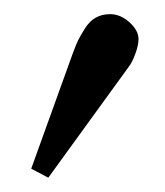

<svg xmlns="http://www.w3.org/2000/svg" viewBox="-20 -119 232 270"><path d="M134.8 -99.1Q149.4 -99.1 162.1 -87.6Q174.8 -76.2 174.8 -64Q174.8 -55.7 170.4 -43.5Q166 -31.2 160.2 -23.9L47.9 130.9L23.9 118.2L82 -43Q86.9 -56.2 89.8 -62.3Q92.8 -68.4 99.4 -78.9Q106 -89.4 114.7 -94.2Q123.5 -99.1 134.8 -99.1Z"/></svg>

Font: Linux Biolinum
Style: Regular
Weight: 400
Designer: Philipp H. Poll
Foundry: Philipp H. Poll
Version: Version 0.6.4